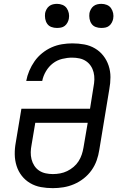

<svg xmlns="http://www.w3.org/2000/svg" viewBox="-20 -968 640 996"><path d="M254 8Q222 8 192 2.5Q162 -3 136.5 -18Q111 -33 93 -56Q75 -79 66 -107.5Q57 -136 56.5 -167Q56 -198 62 -230L91 -404H447L465 -517Q469 -537 469.5 -556Q470 -575 465.5 -593Q461 -611 451 -626Q441 -641 426 -651Q411 -661 392.5 -665Q374 -669 354 -669Q329 -669 302.5 -662.5Q276 -656 254.5 -639.5Q233 -623 218.5 -598.5Q204 -574 199 -548H116Q121 -575 132 -601Q143 -627 159.5 -650.5Q176 -674 199 -692.5Q222 -711 248 -722.5Q274 -734 301.5 -738.5Q329 -743 355 -743Q387 -743 417 -737.5Q447 -732 472.5 -717Q498 -702 516 -679Q534 -656 543.5 -627.5Q553 -599 553 -568Q553 -537 547 -505L495 -190Q491 -163 481.5 -136Q472 -109 455 -85Q438 -61 414.5 -42.5Q391 -24 364 -12.5Q337 -1 309 3.5Q281 8 254 8ZM254 -65Q273 -65 292 -68.5Q311 -72 328.5 -80.5Q346 -89 361.5 -102Q377 -115 387.5 -131.5Q398 -148 404 -166Q410 -184 413 -202L435 -331H163L144 -218Q140 -198 139.5 -179Q139 -160 143.5 -142Q148 -124 158 -108.5Q168 -93 183 -83Q198 -73 216.5 -69Q235 -65 254 -65ZM505 -823Q490 -823 476.5 -828Q463 -833 455 -844.5Q447 -856 444.5 -870.5Q442 -885 444 -900Q446 -910 451.5 -920Q457 -930 465.5 -936.5Q474 -943 484.5 -945.5Q495 -948 506 -948Q521 -948 534.5 -942.5Q548 -937 556 -925.5Q564 -914 567 -899.5Q570 -885 567 -870Q565 -860 559.5 -850Q554 -840 545.5 -833.5Q537 -827 526.5 -825Q516 -823 505 -823ZM275 -823Q260 -823 246.5 -828Q233 -833 225 -844.5Q217 -856 214.5 -870.5Q212 -885 214 -900Q216 -910 221.5 -920Q227 -930 235.5 -936.5Q244 -943 254.5 -945.5Q265 -948 276 -948Q291 -948 304.5 -942.5Q318 -937 326 -925.5Q334 -914 337 -899.5Q340 -885 337 -870Q335 -860 329.5 -850Q324 -840 315.5 -833.5Q307 -827 296.5 -825Q286 -823 275 -823Z"/></svg>

Font: Iosevka Custom Oblique
Style: Regular
Weight: 400
Italic angle: -9°
Designer: Belleve Invis
Foundry: Belleve Invis
Version: Version 27.0.1